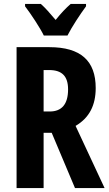

<svg xmlns="http://www.w3.org/2000/svg" viewBox="-20 -953 552 973"><path d="M202 -773H322C343 -815 387 -882 416 -921V-933H338C312 -910 291 -888 262 -852C234 -885 209 -914 187 -933H107V-921C137 -882 183 -812 202 -773ZM230 -714H64V0H201V-280H242L360 0H510L363 -315C433 -356 465 -420 465 -507C465 -645 389 -714 230 -714ZM229 -598C294 -598 325 -567 325 -500C325 -425 293 -388 232 -388H201V-598Z"/></svg>

Font: Noto Sans Myanmar UI ExtraCondensed
Style: Bold
Weight: 700
Width: 2
Designer: Monotype Design Team
Foundry: Monotype Imaging Inc.
Version: Version 2.103